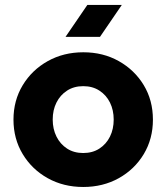

<svg xmlns="http://www.w3.org/2000/svg" viewBox="-20 -733 659 765"><path d="M311.7 12Q233 12 170.2 -23Q107.3 -58 70.5 -119Q33.7 -179.9 33.7 -256.3Q33.7 -332.7 70.5 -393.5Q107.3 -454.3 170.3 -489.5Q233.3 -524.7 312 -524.7Q390.7 -524.7 453.3 -489.5Q516 -454.3 552.7 -393.8Q589.3 -333.3 589.3 -256.1Q589.3 -179.7 552.7 -118.8Q516 -58 453.2 -23Q390.3 12 311.7 12ZM311.6 -123.3Q348.7 -123.3 376 -141Q403.3 -158.7 418.2 -188.8Q433 -218.8 433 -256.6Q433 -294.3 418.2 -324.3Q403.3 -354.3 376 -372Q348.7 -389.7 311.7 -389.7Q274.7 -389.7 247.3 -372Q220 -354.4 205 -324.4Q190 -294.5 190 -256.7Q190 -219 205 -188.9Q220 -158.7 247.3 -141Q274.6 -123.3 311.6 -123.3ZM241 -586 328 -713.3H465.3L378.3 -586Z"/></svg>

Font: MuseoModerno Thin
Style: Regular
Weight: 100
Designer: Pablo Cosgaya, Héctor Gatti, Marcela Romero, and the Authors of The MuseoModerno Project.
Foundry: Omnibus-Type Team
Version: Version 1.003